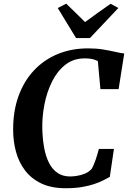

<svg xmlns="http://www.w3.org/2000/svg" viewBox="-20 -1015 696 1044"><path d="M337 8.5Q258.5 8.5 204 -17.8Q149.5 -44 115.8 -88.8Q82 -133.5 66.8 -190.2Q51.5 -247 51.5 -308.5Q51 -409.5 80.2 -491.2Q109.5 -573 164 -631.5Q218.5 -690 293.5 -721Q368.5 -752 459.5 -752Q504 -752 541.5 -745.8Q579 -739.5 608 -732.8Q637 -726 655.5 -724L625 -530.5H526L512 -683Q504 -687 493.8 -690.5Q483.5 -694 470.5 -695.8Q457.5 -697.5 440 -697.5Q379.5 -697.5 335.2 -662.8Q291 -628 262.8 -571Q234.5 -514 221.5 -446.5Q208.5 -379 210 -314Q211.5 -258.5 220.2 -211Q229 -163.5 246.8 -128.8Q264.5 -94 292.8 -74.8Q321 -55.5 361.5 -55.5Q377 -55.5 398.5 -58.8Q420 -62 441.5 -70.8Q463 -79.5 478.5 -97Q484 -106 489.5 -118.8Q495 -131.5 500 -146.2Q505 -161 509.5 -176Q514 -191 517.5 -205H599.5L577 -53Q562.5 -45 541.8 -34.5Q521 -24 492.2 -14.2Q463.5 -4.5 425.2 2Q387 8.5 337 8.5ZM393.5 -808 294 -971.5 340 -995Q366 -970 391.8 -945Q417.5 -920 442.5 -895Q476.5 -920.5 511.5 -945.2Q546.5 -970 581.5 -994.5L623.5 -971.5L469 -808Z"/></svg>

Font: Merriweather 36pt
Style: Bold Italic
Weight: 700
Italic angle: -7.8°
Version: Version 2.101